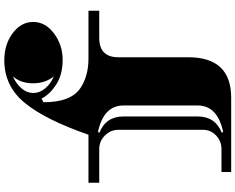

<svg xmlns="http://www.w3.org/2000/svg" viewBox="-121 -774 1094 892"><g transform="rotate(-90 426.0 -328.0)"><path d="M606 -325V0Q606 199 418 199H73V154H179Q216 154 242.5 129Q269 104 269 68V-325Q269 -361 242.5 -387.5Q216 -414 179 -414H23V-464H246Q316 -665 394 -760Q472 -855 592 -855Q666 -855 718 -816Q770 -777 770 -720.5Q770 -664 716.5 -624Q663 -584 594 -584Q525 -584 479 -614Q433 -644 414 -682L397 -673Q397 -546 462 -502Q518 -464 600 -464H822V-414H696Q606 -414 606 -325ZM382 43V-301Q382 -394 258 -420L256 -413Q331 -383 331 -301V43Q331 125 256 155L258 162Q382 136 382 43ZM517 -625Q485 -665 485 -721.5Q485 -778 517 -815Q483 -800 461.5 -775Q440 -750 440 -720.5Q440 -691 461 -665.5Q482 -640 517 -625Z"/></g></svg>

Font: Diplomata
Style: Regular
Weight: 400
Width: 7
Designer: Eduardo Rodriguez Tunni
Foundry: Eduardo Rodriguez Tunni
Version: Version 1.001